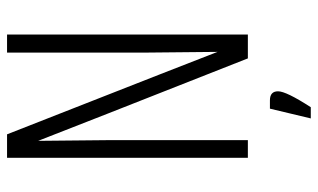

<svg xmlns="http://www.w3.org/2000/svg" viewBox="-194 -512 880 531"><g transform="rotate(-90 245.5 -246.0)"><path d="M234 61Q259 61 259 83.5Q259 106 215 174H184L211 61ZM368 -84 366 -286V-666H416V0H350Q159 -484 122 -580L124 -378V0H75V-666H140Q356 -116 368 -84Z"/></g></svg>

Font: Khand Light
Style: Regular
Weight: 300
Designer: Devanagari: Sanchit Sawaria, Jyotish Sonowal; Latin: Satya Rajpurohit
Foundry: Indian Type Foundry
Version: Version 1.101;PS 1.0;hotconv 1.0.78;makeotf.lib2.5.61930; tt